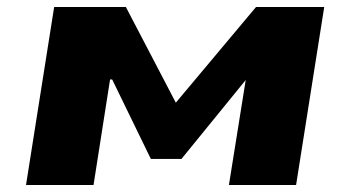

<svg xmlns="http://www.w3.org/2000/svg" viewBox="-20 -526 997 546"><path d="M54 0 134 -506H338L480 -234L708 -506H902L822 0H631L679 -300H680L496 -74H409L299 -300H293L246 0Z"/></svg>

Font: Nunito Sans 7pt Expanded Black
Style: Italic
Weight: 900
Width: 7
Italic angle: -9°
Designer: Vernon Adams
Foundry: Vernon Adams
Version: Version 3.101;gftools[0.9.27]